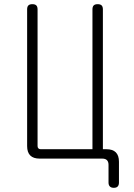

<svg xmlns="http://www.w3.org/2000/svg" viewBox="-20 -760 640 920"><path d="M550 115Q550 127 544 133.5Q538 140 525 140Q513 140 506.5 133.5Q500 127 500 115V30Q500 15 492.5 7.5Q485 0 470 0H170Q140 0 125 -15Q110 -30 110 -60V-715Q110 -728 116 -734Q122 -740 135 -740Q148 -740 154 -734Q160 -728 160 -715V-60Q160 -53 164 -49Q168 -45 175 -45H423V-715Q423 -728 429 -734Q435 -740 448 -740Q461 -740 467 -734Q473 -728 473 -715V-45H490Q520 -45 535 -30Q550 -15 550 15Z"/></svg>

Font: Maple Mono NL Thin
Style: Regular
Weight: 250
Monospace: yes
Designer: subframe7536
Version: Version 7.000